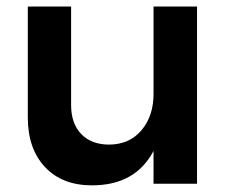

<svg xmlns="http://www.w3.org/2000/svg" viewBox="-20 -555 696 580"><path d="M443.8 -535.2H575.2V0H443.8V-99.1Q389.2 4.9 257.8 4.9Q168 4.9 116 -50.3Q64 -105.5 64 -200.2V-535.2H194.8V-237.8Q194.8 -181.6 225.6 -149.9Q256.3 -118.2 310.1 -118.2Q371.6 -118.7 407.7 -161.9Q443.8 -205.1 443.8 -271Z"/></svg>

Font: Montserrat-Arabic Medium
Style: Regular
Weight: 500
Designer: Mohamed Gaber
Foundry: Kief Type Foundry
Version: Version 5.008;PS 005.008;hotconv 1.0.88;makeotf.lib2.5.64775